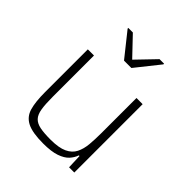

<svg xmlns="http://www.w3.org/2000/svg" viewBox="-205 -873 1013 1013"><g transform="rotate(45 301.5 -366.5)"><path d="M281 8Q201 8 161.5 -12Q122 -32 109.5 -75.5Q97 -119 97 -190V-510H143V-201Q143 -146 148.5 -113Q154 -80 170 -63Q186 -46 216 -40Q246 -34 294 -34Q356 -34 390 -50Q424 -66 438.5 -95Q453 -124 456.5 -162.5Q460 -201 460 -246V-510H506V0H467L464 -81H459Q451 -57 432.5 -37Q414 -17 378 -4.5Q342 8 281 8ZM274 -603 168 -736V-741H202L301 -637L401 -741H435V-736L329 -603Z"/></g></svg>

Font: Saira ExtraLight
Style: Regular
Weight: 200
Designer: Hector Gatti with collaboration of the Omnibus-Type team
Foundry: Omnibus-Type
Version: Version 1.100; ttfautohint (v1.8.3)